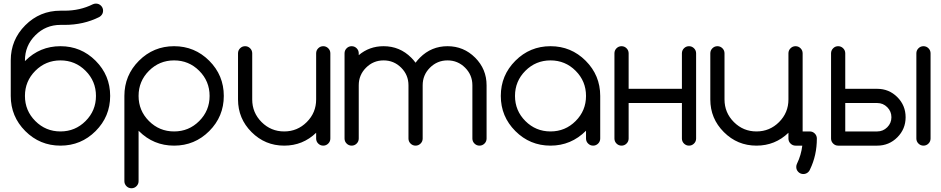

<svg xmlns="http://www.w3.org/2000/svg" viewBox="-20 -801 5177 1056"><path d="M507.8 -273.4Q507.8 -354.5 450.7 -411.6Q393.6 -468.8 312.5 -468.8Q231.4 -468.8 174.3 -411.6Q117.2 -354.5 117.2 -273.4Q117.2 -192.4 174.3 -135.3Q231.4 -78.1 312.5 -78.1Q393.6 -78.1 450.7 -135.3Q507.8 -192.4 507.8 -273.4ZM117.2 -464.8Q118.2 -465.8 119.1 -466.8Q199.2 -546.9 312.5 -546.9Q425.8 -546.9 505.9 -466.8Q585.9 -386.7 585.9 -273.4Q585.9 -160.2 505.9 -80.1Q425.8 0 312.5 0Q199.2 0 119.1 -80.1Q39.1 -160.2 39.1 -273.4V-468.8Q39.1 -582 119.1 -662.1Q199.2 -742.2 312.5 -742.2H335Q419.9 -742.2 490.2 -777.3Q498 -781.2 507.8 -781.2Q523.9 -781.2 535.4 -769.8Q546.9 -758.3 546.9 -742.2Q546.9 -726.1 535.6 -714.8Q530.8 -710 525.4 -707Q439.5 -664.1 335 -664.1H312.5Q231.4 -664.1 174.3 -606.9Q117.2 -549.8 117.2 -468.8Z M742.2 -273.4Q742.2 -192.4 799.3 -135.3Q856.4 -78.1 937.5 -78.1Q1018.6 -78.1 1075.7 -135.3Q1132.8 -192.4 1132.8 -273.4Q1132.8 -354.5 1075.7 -411.6Q1018.6 -468.8 937.5 -468.8Q856.4 -468.8 799.3 -411.6Q742.2 -354.5 742.2 -273.4ZM742.2 195.3Q742.2 211.4 730.7 222.9Q719.2 234.4 703.1 234.4Q687 234.4 675.5 222.9Q664.1 211.4 664.1 195.3V-273.4Q664.1 -386.7 744.1 -466.8Q824.2 -546.9 937.5 -546.9Q1050.8 -546.9 1130.9 -466.8Q1210.9 -386.7 1210.9 -273.4Q1210.9 -160.2 1130.9 -80.1Q1050.8 0 937.5 0Q824.2 0 744.1 -80.1Q743.2 -81.1 742.2 -82Z M1796.9 -39.1Q1796.9 -22.9 1785.4 -11.5Q1773.9 0 1757.8 0Q1741.7 0 1730.2 -11.5Q1718.8 -22.9 1718.8 -39.1V-70.8Q1645.5 0 1543 0Q1438 0 1363.5 -74.5Q1289.1 -148.9 1289.1 -253.9V-507.8Q1289.1 -523.9 1300.5 -535.4Q1312 -546.9 1328.1 -546.9Q1344.2 -546.9 1355.7 -535.4Q1367.2 -523.9 1367.2 -507.8V-253.9Q1367.2 -181.2 1418.7 -129.6Q1470.2 -78.1 1543 -78.1Q1615.7 -78.1 1667.2 -129.6Q1718.8 -181.2 1718.8 -253.9V-507.8Q1718.8 -523.9 1730.2 -535.4Q1741.7 -546.9 1757.8 -546.9Q1773.9 -546.9 1785.4 -535.4Q1796.9 -523.9 1796.9 -507.8Z M1953.1 -39.1Q1953.1 -22.9 1941.7 -11.5Q1930.2 0 1914.1 0Q1897.9 0 1886.5 -11.5Q1875 -22.9 1875 -39.1V-507.8Q1875 -523.9 1886.5 -535.4Q1897.9 -546.9 1914.1 -546.9Q1930.2 -546.9 1941.7 -535.4Q1953.1 -523.9 1953.1 -507.8V-497.6Q2011.2 -546.9 2089.8 -546.9Q2178.7 -546.9 2241.7 -483.9Q2254.9 -470.7 2265.6 -456.1Q2276.4 -470.7 2289.6 -483.9Q2352.5 -546.9 2441.4 -546.9Q2530.3 -546.9 2593.3 -483.9Q2656.2 -420.9 2656.2 -332V-39.1Q2656.2 -22.9 2644.8 -11.5Q2633.3 0 2617.2 0Q2601.1 0 2589.6 -11.5Q2578.1 -22.9 2578.1 -39.1V-332Q2578.1 -388.7 2538.1 -428.7Q2498 -468.8 2441.4 -468.8Q2384.8 -468.8 2344.7 -428.7Q2304.7 -388.7 2304.7 -332V-39.1Q2304.7 -22.9 2293.2 -11.5Q2281.7 0 2265.6 0Q2249.5 0 2238 -11.5Q2226.6 -22.9 2226.6 -39.1V-332Q2226.6 -388.7 2186.5 -428.7Q2146.5 -468.8 2089.8 -468.8Q2033.2 -468.8 1993.2 -428.7Q1953.1 -388.7 1953.1 -332Z M3007.8 -468.8Q2926.8 -468.8 2869.6 -411.6Q2812.5 -354.5 2812.5 -273.4Q2812.5 -192.4 2869.6 -135.3Q2926.8 -78.1 3007.8 -78.1Q3088.9 -78.1 3146 -135.3Q3203.1 -192.4 3203.1 -273.4Q3203.1 -354.5 3146 -411.6Q3088.9 -468.8 3007.8 -468.8ZM3203.1 -82Q3121.1 0 3007.8 0Q2894.5 0 2814.5 -80.1Q2734.4 -160.2 2734.4 -273.4Q2734.4 -386.7 2814.5 -466.8Q2894.5 -546.9 3007.8 -546.9Q3121.1 -546.9 3201.2 -466.8Q3281.2 -386.7 3281.2 -273.4V-39.1Q3281.2 -22.9 3269.8 -11.5Q3258.3 0 3242.2 0Q3226.1 0 3214.6 -11.5Q3203.1 -22.9 3203.1 -39.1Z M3437.5 -234.4V-39.1Q3437.5 -22.9 3426 -11.5Q3414.6 0 3398.4 0Q3382.3 0 3370.8 -11.5Q3359.4 -22.9 3359.4 -39.1V-507.8Q3359.4 -523.9 3370.8 -535.4Q3382.3 -546.9 3398.4 -546.9Q3414.6 -546.9 3426 -535.4Q3437.5 -523.9 3437.5 -507.8V-312.5H3730.5V-507.8Q3730.5 -523.9 3741.9 -535.4Q3753.4 -546.9 3769.5 -546.9Q3785.6 -546.9 3797.1 -535.4Q3808.6 -523.9 3808.6 -507.8V-39.1Q3808.6 -22.9 3797.1 -11.5Q3785.6 0 3769.5 0Q3753.4 0 3741.9 -11.5Q3730.5 -22.9 3730.5 -39.1V-234.4Z M4394.5 -78.1H4433.6Q4449.7 -78.1 4461.2 -66.7Q4472.7 -55.2 4472.7 -39.1Q4472.7 53.2 4435.5 129.9Q4432.6 138.2 4426.3 144.5Q4414.6 156.2 4398.4 156.2Q4382.3 156.2 4370.8 144.8Q4359.4 133.3 4359.4 117.2Q4359.4 106.9 4363.8 98.6Q4386.2 52.7 4392.6 0H4355.5Q4339.4 0 4327.9 -11.5Q4316.4 -22.9 4316.4 -39.1V-70.8Q4243.2 0 4140.6 0Q4035.6 0 3961.2 -74.5Q3886.7 -148.9 3886.7 -253.9V-507.8Q3886.7 -523.9 3898.2 -535.4Q3909.7 -546.9 3925.8 -546.9Q3941.9 -546.9 3953.4 -535.4Q3964.8 -523.9 3964.8 -507.8V-253.9Q3964.8 -181.2 4016.4 -129.6Q4067.9 -78.1 4140.6 -78.1Q4213.4 -78.1 4264.9 -129.6Q4316.4 -181.2 4316.4 -253.9V-507.8Q4316.4 -523.9 4327.9 -535.4Q4339.4 -546.9 4355.5 -546.9Q4371.6 -546.9 4383.1 -535.4Q4394.5 -523.9 4394.5 -507.8Z M4804.7 -78.1Q4836.9 -78.1 4859.9 -101.1Q4882.8 -124 4882.8 -156.2Q4882.8 -188.5 4859.9 -211.4Q4836.9 -234.4 4804.7 -234.4H4628.9V-78.1ZM4628.9 -507.8V-312.5H4804.7Q4869.6 -312.5 4915.3 -266.8Q4960.9 -221.2 4960.9 -156.2Q4960.9 -91.3 4915.3 -45.7Q4869.6 0 4804.7 0H4589.8Q4573.7 0 4562.3 -11.5Q4550.8 -22.9 4550.8 -39.1V-508.8Q4551.3 -524.4 4562.5 -535.6Q4573.7 -546.9 4589.8 -546.9Q4606 -546.9 4617.4 -535.4Q4628.9 -523.9 4628.9 -507.8ZM5020 -507.8Q5020 -523.9 5031.5 -535.4Q5043 -546.9 5059.1 -546.9Q5075.2 -546.9 5086.7 -535.4Q5098.1 -523.9 5098.1 -507.8V-39.1Q5098.1 -22.9 5086.7 -11.5Q5075.2 0 5059.1 0Q5043 0 5031.5 -11.5Q5020 -22.9 5020 -39.1Z"/></svg>

Font: Comfortaa
Style: Regular
Weight: 400
Designer: Johan Aakerlund - aajohan
Foundry: Johan Aakerlund
Version: Version 2.004 2013